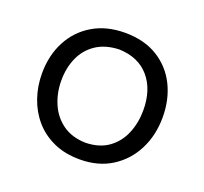

<svg xmlns="http://www.w3.org/2000/svg" viewBox="-100 -650 827 778"><g transform="rotate(20 313.5 -261.5)"><path d="M315.8 -60Q255.3 -61.6 215.7 -90.4Q176.2 -119.1 156.6 -165.1Q137 -211.1 137 -263.8Q137 -319.3 157 -363.5Q176.9 -407.7 216.9 -434.1Q256.8 -460.4 315.8 -462.2Q399.4 -459.1 445.1 -405.3Q490.7 -351.6 490.7 -263.8Q490.7 -210.9 472.1 -164.9Q453.5 -118.9 414.7 -90.3Q375.9 -61.6 315.8 -60ZM316.1 11.5Q395.4 11.5 453.3 -25.2Q511.1 -61.8 542.7 -124.2Q574.2 -186.6 574.2 -263.8Q574.2 -340.2 543.8 -401.4Q513.3 -462.6 455.3 -498.2Q397.3 -533.8 314.8 -533.8Q234.8 -533.8 176.1 -498.8Q117.4 -463.9 85.5 -402.9Q53.6 -342 53.6 -263.8Q53.6 -209.2 70.6 -159.6Q87.6 -110 120.6 -71.6Q153.6 -33.2 202.6 -10.9Q251.6 11.5 316.1 11.5Z"/></g></svg>

Font: Pinar FD VF
Style: Regular
Weight: 300
Designer: Amin Abedi
Version: Version 2.000